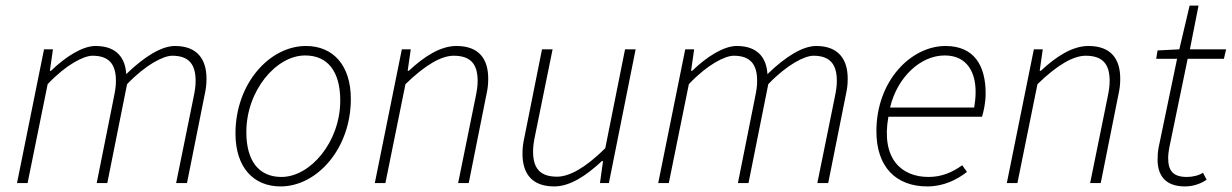

<svg xmlns="http://www.w3.org/2000/svg" viewBox="-20 -657 4420 689"><path d="M41 0H79L151 -355C218 -426 281 -457 312 -457C371 -457 396 -427 396 -367C396 -348 394 -334 388 -305L327 0H365L436 -355C504 -426 567 -457 598 -457C657 -457 682 -427 682 -367C682 -348 680 -334 674 -305L612 0H651L713 -310C719 -338 721 -351 721 -375C721 -444 688 -492 608 -492C561 -492 500 -456 433 -391C430 -445 402 -492 323 -492C276 -492 216 -454 163 -403H159L170 -480H138Z M987 12C1117 12 1239 -123 1239 -302C1239 -422 1176 -492 1078 -492C947 -492 825 -357 825 -178C825 -57 889 12 987 12ZM990 -22C910 -22 864 -78 864 -183C864 -332 971 -458 1075 -458C1155 -458 1201 -402 1201 -296C1201 -148 1094 -22 990 -22Z M1325 0H1363L1435 -355C1508 -426 1565 -457 1608 -457C1669 -457 1694 -427 1694 -367C1694 -348 1692 -334 1686 -305L1624 0H1662L1724 -310C1730 -338 1732 -351 1732 -375C1732 -444 1700 -492 1618 -492C1560 -492 1502 -454 1447 -403H1443L1454 -480H1422Z M1969 12C2027 12 2085 -28 2140 -79H2144L2133 0H2165L2261 -480H2223L2152 -125C2079 -53 2022 -23 1979 -23C1918 -23 1893 -53 1893 -113C1893 -132 1895 -146 1901 -175L1963 -480H1925L1863 -170C1857 -142 1855 -129 1855 -105C1855 -36 1887 12 1969 12Z M2342 0H2380L2452 -355C2519 -426 2582 -457 2613 -457C2672 -457 2697 -427 2697 -367C2697 -348 2695 -334 2689 -305L2628 0H2666L2737 -355C2805 -426 2868 -457 2899 -457C2958 -457 2983 -427 2983 -367C2983 -348 2981 -334 2975 -305L2913 0H2952L3014 -310C3020 -338 3022 -351 3022 -375C3022 -444 2989 -492 2909 -492C2862 -492 2801 -456 2734 -391C2731 -445 2703 -492 2624 -492C2577 -492 2517 -454 2464 -403H2460L2471 -480H2439Z M3308 12C3366 12 3414 -12 3450 -40L3433 -64C3398 -39 3360 -22 3312 -22C3216 -22 3141 -86 3168 -238H3504C3510 -258 3517 -288 3517 -322C3517 -420 3477 -492 3373 -492C3250 -492 3125 -368 3125 -186C3125 -57 3196 12 3308 12ZM3174 -271C3200 -381 3284 -458 3370 -458C3453 -458 3481 -394 3481 -328C3481 -307 3479 -290 3476 -271Z M3593 0H3631L3703 -355C3776 -426 3833 -457 3876 -457C3937 -457 3962 -427 3962 -367C3962 -348 3960 -334 3954 -305L3892 0H3930L3992 -310C3998 -338 4000 -351 4000 -375C4000 -444 3968 -492 3886 -492C3828 -492 3770 -454 3715 -403H3711L3722 -480H3690Z M4232 12C4266 12 4292 0 4310 -12L4297 -37C4281 -27 4260 -22 4239 -22C4189 -22 4172 -45 4172 -90C4172 -103 4174 -115 4176 -127L4242 -446H4372L4380 -480H4250L4281 -637H4249L4212 -480L4134 -476L4129 -446H4204L4138 -129C4135 -113 4134 -100 4134 -84C4134 -31 4159 12 4232 12Z"/></svg>

Font: Source Sans Pro Light
Style: Italic
Weight: 300
Italic angle: -11°
Designer: Paul D. Hunt
Foundry: Adobe Systems Incorporated
Version: Version 3.006;hotconv 1.0.111;makeotfexe 2.5.65597